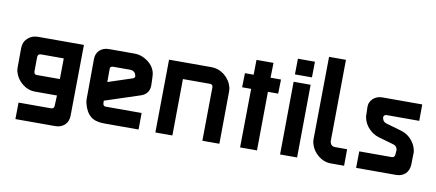

<svg xmlns="http://www.w3.org/2000/svg" viewBox="-80 -1182 3611 1589"><g transform="rotate(10 1725.5 -387.0)"><path d="M411 -160H227Q168 -160 119 -199Q69 -240 54 -298Q50 -313 50 -333L51 -494Q51 -546 86 -578Q120 -611 173 -611H558L551 -12Q549 35 520 63Q488 92 441 92H106L108 -47H380Q405 -47 407 -70ZM411 -298 413 -472H222Q196 -472 194 -446L193 -320L194 -316Q198 -298 215 -298Z M1126 -139 1125 0H834Q761 0 721 -33Q680 -67 662 -139Q658 -154 658 -173L660 -509Q660 -555 689 -584Q721 -613 767 -613H986Q1042 -613 1095 -575Q1149 -534 1160 -477Q1161 -466 1162 -457Q1163 -448 1163 -440L1165 -381Q1166 -343 1147.5 -318Q1129 -293 1095 -282L800 -185L801 -160L802 -156Q807 -139 823 -139ZM1020 -431Q1020 -437 1019 -440Q1012 -470 976 -475H829Q800 -475 802 -449V-342L1005 -409Q1023 -415 1022 -434Z M1414 -475 1409 0H1266L1273 -613H1631Q1689 -613 1739 -574Q1789 -533 1804 -475Q1808 -460 1808 -440L1804 0H1661L1666 -453L1665 -457Q1660 -475 1642 -475Z M2126 -612H2214L2211 -493H2125L2120 0H1978L1984 -493H1908L1911 -612H1984L1986 -737H2129Z M2457 0H2314L2320 -612H2463ZM2322 -806H2465L2463 -674H2320Z M2708 -182Q2708 -177 2709 -173Q2718 -139 2752 -139H2853L2852 0H2742Q2682 0 2634 -39Q2584 -80 2569 -139Q2565 -154 2565 -173L2573 -866H2715Z M3102 -446 3103 -438Q3111 -412 3137 -405L3265 -368Q3312 -355 3348 -319Q3384 -281 3396 -235Q3398 -225 3399.5 -217Q3401 -209 3400 -201L3398 -104Q3395 -57 3367 -29Q3336 0 3289 0H2953L2955 -139H3227Q3252 -139 3254 -165L3257 -204Q3257 -203 3255 -213Q3249 -237 3223 -245L3094 -282Q3047 -296 3012 -332Q2976 -368 2964 -415Q2962 -425 2960.5 -433Q2959 -441 2960 -449L2958 -508Q2957 -532 2965 -550.5Q2973 -569 2988 -583Q3020 -612 3066 -612H3401L3400 -474H3127Q3102 -474 3100 -448Z"/></g></svg>

Font: Covid19
Style: Regular
Weight: 400
Designer: Peter Wiegel
Foundry: (c) CAT - Ing. Peter Wiegel.  for Rudolf Maass + Partner GmbH
Version: Version 001.000